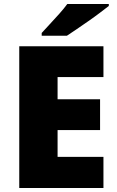

<svg xmlns="http://www.w3.org/2000/svg" viewBox="-20 -947 589 967"><path d="M501 0H77V-714H501V-559H270V-447H484V-292H270V-157H501ZM528 -917Q510 -903 483 -882.5Q456 -862 425 -840.5Q394 -819 365.5 -799.5Q337 -780 317 -767H190V-781Q207 -800 231 -825.5Q255 -851 279 -878Q303 -905 319 -927H528Z"/></svg>

Font: Noto Sans Syriac Western Black
Style: Regular
Weight: 900
Designer: Patrick Giasson and the Monotype Design Team
Foundry: Monotype Imaging Inc.
Version: Version 3.000; ttfautohint (v1.8.4.7-5d5b)